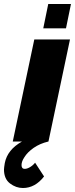

<svg xmlns="http://www.w3.org/2000/svg" viewBox="-76 -710 376 963"><path d="M255 -568H141L166 -690H280ZM96 -512H275L167 0H166Q124 10 93 31.5Q62 53 46 79Q32 100 32 118Q32 137 48 137Q60 137 75 128Q90 119 100 106L145 175Q100 233 39 233Q4 233 -26 210Q-56 187 -56 140Q-56 132 -52 108Q-39 41 34 0H-12Z"/></svg>

Font: Decalotype Black Italic
Style: Regular
Weight: 900
Italic angle: -12°
Designer: Alfredo Marco Pradil
Foundry: Alfredo Marco Pradil
Version: Version 1.0